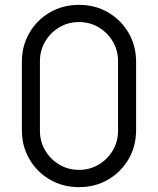

<svg xmlns="http://www.w3.org/2000/svg" viewBox="-20 -755 650 790"><path d="M305 15Q238.3 15 185.2 -16Q132 -47 101 -100.2Q70 -153.3 70 -220V-500Q70 -566.7 101 -619.8Q132 -673 185.2 -704Q238.3 -735 305 -735Q371.7 -735 424.8 -704Q478 -673 509 -619.8Q540 -566.7 540 -500V-220Q540 -153.3 509 -100.2Q478 -47 424.8 -16Q371.7 15 305 15ZM305 -56Q349.3 -56 385.8 -77.7Q422.3 -99.3 444 -135.8Q465.7 -172.3 465.7 -216.7V-503.7Q465.7 -548 444 -584.5Q422.3 -621 385.8 -642.7Q349.3 -664.3 305 -664.3Q260.7 -664.3 224.2 -642.7Q187.7 -621 166 -584.5Q144.3 -548 144.3 -503.7V-216.7Q144.3 -172.3 166 -135.8Q187.7 -99.3 224.2 -77.7Q260.7 -56 305 -56Z"/></svg>

Font: Manrope ExtraLight
Style: Regular
Weight: 200
Designer: Mikhail Sharanda
Foundry: Mikhail Sharanda
Version: Version 4.505